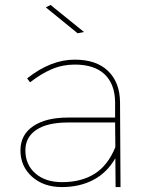

<svg xmlns="http://www.w3.org/2000/svg" viewBox="-20 -759 602 779"><path d="M185 -739 321 -629 295 -624 166 -729ZM449 0 448 -117Q414 -58 358.5 -29Q303 0 231 0Q157 0 110 -42Q63 -84 63 -149Q63 -212 114.5 -247Q166 -282 255 -282H447V-345Q446 -418 404.5 -457.5Q363 -497 283 -497Q234 -497 190.5 -478.5Q147 -460 102 -425L90 -441Q186 -517 283 -517Q371 -517 418.5 -471Q466 -425 467 -345L469 0ZM448 -162 447 -262H255Q173 -262 128 -232.5Q83 -203 83 -149Q83 -91 123.5 -55.5Q164 -20 232 -20Q310 -20 364 -54Q418 -88 448 -162Z"/></svg>

Font: TypoPRO Montserrat
Style: Regular
Weight: 250
Designer: Julieta Ulanovsky
Foundry: Julieta Ulanovsky
Version: Version 6.001